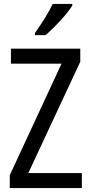

<svg xmlns="http://www.w3.org/2000/svg" viewBox="-20 -963 464 983"><path d="M399 0H30V-66L295 -637H36V-714H391V-647L125 -77H399ZM350 -934Q337 -913 313 -884.5Q289 -856 261.5 -828.5Q234 -801 213 -783H159V-794Q185 -831 209.5 -870Q234 -909 250 -943H350Z"/></svg>

Font: Noto Sans Tamil Condensed
Style: Regular
Weight: 400
Width: 3
Designer: Jelle Bosma - Monotype Design Team
Foundry: Monotype Imaging Inc.
Version: Version 2.004; ttfautohint (v1.8.4.7-5d5b)